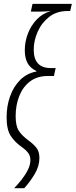

<svg xmlns="http://www.w3.org/2000/svg" viewBox="-20 -780 396 1006"><path d="M54.2 206.1Q73.7 186 93.5 160.9Q113.3 135.7 126.5 109.1Q139.6 82.5 139.2 58.1Q139.2 36.6 127.4 21Q115.7 5.4 92.8 -10.7Q56.2 -36.6 35.4 -69.3Q14.6 -102.1 14.6 -165.5Q14.6 -224.1 32.7 -275.1Q50.8 -326.2 85.7 -361.1Q120.6 -396 170.9 -405.3V-407.7Q137.7 -423.8 123.8 -450.4Q109.9 -477.1 109.9 -517.1Q109.9 -561 126 -603.5Q142.1 -646 172.6 -678Q203.1 -710 246.6 -722.2Q230 -720.7 215.1 -720Q200.2 -719.2 187.5 -719.2H141.6L150.4 -759.8H356.4L347.7 -722.2H333.5Q276.9 -722.2 237.3 -691.2Q197.8 -660.2 177.2 -613.3Q156.7 -566.4 156.7 -519.5Q156.7 -423.3 246.6 -423.3H271.5L262.7 -381.8H230Q175.3 -381.8 137.7 -353.5Q100.1 -325.2 81.1 -277.3Q62 -229.5 62 -170.9Q62 -121.1 77.9 -95.7Q93.8 -70.3 129.4 -43.9Q154.8 -25.4 170.7 -5.9Q186.5 13.7 186.5 48.3Q186.5 89.8 161.9 131.6Q137.2 173.3 106.9 206.1Z"/></svg>

Font: Open Sans Condensed Light
Style: Italic
Weight: 300
Width: 3
Italic angle: -12°
Designer: Monotype Design Team
Foundry: Monotype Imaging Inc.
Version: Version 3.000; ttfautohint (v1.8.4)